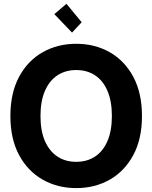

<svg xmlns="http://www.w3.org/2000/svg" viewBox="-20 -964 789 994"><path d="M374.6 9.8Q278 9.8 200.7 -34.2Q123.4 -78.1 78.6 -161.6Q33.8 -245 33.8 -363.3Q33.8 -482.3 78.6 -566Q123.4 -649.7 200.7 -693.5Q278 -737.3 374.6 -737.3Q471.4 -737.3 548.3 -693.5Q625.3 -649.7 670.2 -566Q715 -482.3 715 -363.3Q715 -244.7 670.2 -161.3Q625.3 -77.8 548.3 -34Q471.4 9.8 374.6 9.8ZM374.6 -126.2Q430.6 -126.2 472 -153.5Q513.5 -180.8 536.3 -233.7Q559.2 -286.6 559.2 -363.3Q559.2 -440.4 536.3 -493.6Q513.5 -546.8 472 -574.1Q430.6 -601.4 374.6 -601.4Q318.9 -601.4 277.4 -574.1Q235.8 -546.8 212.7 -493.6Q189.6 -440.4 189.6 -363.3Q189.6 -286.6 212.7 -233.7Q235.8 -180.8 277.4 -153.5Q318.9 -126.2 374.6 -126.2ZM352.9 -795.3 261.3 -890.8 324 -944.3 402.9 -848.8Z"/></svg>

Font: Inter Tight
Style: Regular
Weight: 400
Designer: Rasmus Andersson
Foundry: rsms
Version: Version 3.002